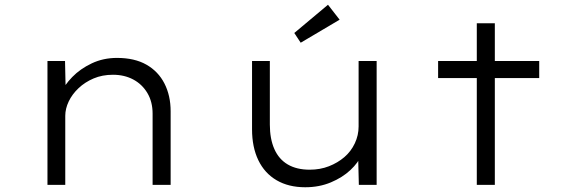

<svg xmlns="http://www.w3.org/2000/svg" viewBox="-20 -779 2403 809"><path d="M180 0V-522H254L257 -384L234 -383Q251 -420 284.5 -454.5Q318 -489 366.5 -512Q415 -535 473 -535Q547 -535 597 -506.5Q647 -478 673 -427Q699 -376 699 -310V0H623V-300Q623 -350 601 -387Q579 -424 541.5 -444Q504 -464 456 -464Q411 -464 374.5 -448.5Q338 -433 311 -407.5Q284 -382 269.5 -351.5Q255 -321 255 -291V0H218Q204 0 195 0Q186 0 180 0Z M1266 10Q1196 10 1145.5 -19.5Q1095 -49 1068.5 -104Q1042 -159 1042 -234V-522H1117V-254Q1117 -194 1136 -151Q1155 -108 1192.5 -86Q1230 -64 1285 -64Q1329 -64 1366 -78.5Q1403 -93 1431 -117Q1459 -141 1475 -175Q1491 -209 1491 -246V-522H1567V0H1492L1489 -120L1503 -126Q1490 -94 1456.5 -62.5Q1423 -31 1374 -10.5Q1325 10 1266 10ZM1247 -599 1220 -640 1362 -759 1411 -696Z M1989 0V-681H2065V0ZM1826 -450V-522H2252V-450Z"/></svg>

Font: Lexend Peta Light
Style: Regular
Weight: 300
Version: Version 1.007